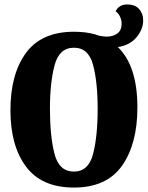

<svg xmlns="http://www.w3.org/2000/svg" viewBox="-20 -823 666 865"><path d="M599 -339Q599 -174 529.5 -76Q460 22 313 22Q168 22 97.5 -72Q27 -166 27 -326Q27 -489 97 -584.5Q167 -680 313 -680Q367 -680 409 -668L427 -662Q449 -658 460 -658Q490 -658 509 -672.5Q528 -687 528 -716Q528 -732 521 -747.5Q514 -763 501 -772Q507 -786 520.5 -794.5Q534 -803 553 -803Q588 -803 606.5 -782.5Q625 -762 625 -731Q625 -691 595 -655Q565 -619 511 -611Q599 -526 599 -339ZM420 -333Q420 -452 399.5 -530Q379 -608 313 -608Q247 -608 226 -529.5Q205 -451 205 -333Q205 -210 225.5 -130Q246 -50 313 -50Q379 -50 399.5 -130Q420 -210 420 -333Z"/></svg>

Font: Sansita
Style: Bold
Weight: 700
Designer: Pablo Cosgaya
Foundry: Omnibus-Type
Version: Version 1.006